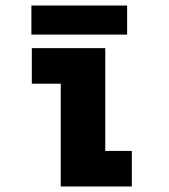

<svg xmlns="http://www.w3.org/2000/svg" viewBox="-20 -674 610 694"><path d="M93.5 -654H439.5V-549H93.5ZM360.5 -128.5H456.5V0H199.5V-371.5H95V-500H360.5Z"/></svg>

Font: League Mono Narrow ExtraBold
Style: Regular
Weight: 800
Width: 3
Designer: Tyler Finck
Foundry: The League of Moveable Type / Tyler Finck
Version: Version 2.210